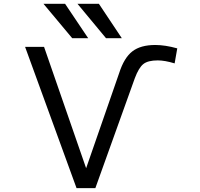

<svg xmlns="http://www.w3.org/2000/svg" viewBox="-20 -976 1040 998"><path d="M799.8 -662.1Q749 -662.1 725.1 -643.1Q701.2 -624 680.7 -569.3L475.6 2H377.9L110.4 -732.4H209L427.7 -101.6L599.6 -596.7Q625 -675.8 668 -709Q710.9 -742.2 787.1 -742.2Q837.9 -742.2 901.4 -724.6L887.7 -646.5Q836.9 -662.1 799.8 -662.1ZM531.2 -777.3 382.8 -956.1H494.1L613.3 -777.3ZM355.5 -777.3 206.1 -956.1H318.4L438.5 -777.3Z"/></svg>

Font: GenEi Gothic M Regular
Style: Regular
Weight: 400
Designer: o_tamon (Modified); [Source Han Sans]
Ryoko NISHIZUKA  (kana & ideographs); Paul D. Hunt (Latin, Greek & Cyrillic); Wenl
Version: Version 1.1a;Original Version 1.004